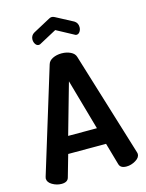

<svg xmlns="http://www.w3.org/2000/svg" viewBox="-139 -1040 852 1122"><g transform="rotate(-15 287.5 -478.5)"><path d="M9 -54Q10 -59 11 -64L204 -693Q210 -714 233.5 -725.5Q257 -737 287 -737Q317 -737 341 -725.5Q365 -714 371 -693L564 -64L566 -54Q566 -32 539 -16Q512 0 484 0Q447 0 440 -26L402 -159H173L135 -26Q128 0 91 0Q62 0 35.5 -15.5Q9 -31 9 -54ZM287 -568 200 -261H374ZM179 -820Q176 -820 172 -819Q160 -819 152 -831Q144 -843 144 -859Q144 -870 149.5 -880Q155 -890 166 -896L270 -952Q278 -957 287 -957Q294 -957 304 -952L408 -897Q429 -884 429 -858Q429 -843 421 -831Q413 -819 401 -819Q397 -819 395 -820Q393 -821 391 -822L287 -878L183 -822Z"/></g></svg>

Font: Dosis
Style: Regular
Weight: 400
Designer: Edgar Tolentino, Pablo Impallari, Igino Marini
Foundry: Edgar Tolentino, Pablo Impallari, Igino Marini
Version: Version 1.007;Glyphs 3.1.1 (3134)